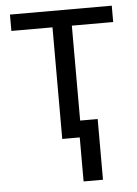

<svg xmlns="http://www.w3.org/2000/svg" viewBox="-52 -576 571 800"><g transform="rotate(-5 233.5 -175.5)"><path d="M191.9 -466.8H20V-535.2H445.8V-466.8H272.9V-69.8H346.2V184.1H265.1V0H191.9Z"/></g></svg>

Font: Open Sans ACDW
Style: acdw
Weight: 400
Foundry: Ascender Corporation
Version: Version 1.10